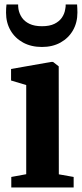

<svg xmlns="http://www.w3.org/2000/svg" viewBox="-20 -822 360 842"><path d="M29.5 0V-46L95 -58V-449L28.5 -469V-519.5L205 -550.5H212.5L237.5 -531L238 -57.5L303 -46V0ZM164 -616Q116.5 -616 81 -635.5Q45.5 -655 26 -689Q6.5 -723 6.5 -766.5Q6.5 -776 7 -785.8Q7.5 -795.5 8.5 -802.5H59.5Q59.5 -798 59.8 -792.8Q60 -787.5 61 -782Q64.5 -762 76 -745Q87.5 -728 109.2 -717.5Q131 -707 164 -707Q197.5 -707 218.8 -717.5Q240 -728 251.5 -744.8Q263 -761.5 266 -781.5Q267.5 -787.5 267.8 -792.8Q268 -798 268 -802.5H318Q318.5 -795.5 319 -785.8Q319.5 -776 319.5 -767Q319.5 -723 300 -689Q280.5 -655 245.5 -635.5Q210.5 -616 164 -616Z"/></svg>

Font: Merriweather 60pt
Style: Bold
Weight: 700
Version: Version 2.100